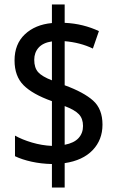

<svg xmlns="http://www.w3.org/2000/svg" viewBox="-20 -780 520 858"><path d="M212 -47Q164 -48 121 -57.5Q78 -67 47 -82V-174Q79 -156 123 -143Q167 -130 212 -128V-328Q125 -359 85 -399.5Q45 -440 45 -510Q45 -583 91 -626.5Q137 -670 212 -677V-760H269V-678Q312 -676 350 -666.5Q388 -657 422 -641L395 -563Q339 -590 269 -596V-399Q354 -368 396 -330.5Q438 -293 438 -223Q438 -155 394 -109Q350 -63 269 -51V58H212ZM212 -595Q172 -589 152.5 -567Q133 -545 133 -513Q133 -477 150.5 -457.5Q168 -438 212 -421ZM269 -133Q311 -141 331 -163Q351 -185 351 -217Q351 -250 332.5 -269.5Q314 -289 269 -306Z"/></svg>

Font: Noto Sans Hebrew Condensed Medium
Style: Regular
Weight: 500
Width: 3
Designer: Monotype Design Team
Foundry: Monotype Imaging Inc.
Version: Version 2.004; ttfautohint (v1.8.4.7-5d5b)